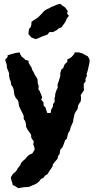

<svg xmlns="http://www.w3.org/2000/svg" viewBox="-20 -776 512 1011"><path d="M76 215 61 205 47 198 45 188 40 174 37 158 48 140 60 130 67 122 73 111 87 93 91 82 101 71 113 61 122 50 134 39 150 32 163 11 160 -3 155 -16 158 -31 148 -45 144 -53V-66L136 -78L126 -92L117 -109V-120L113 -138L105 -149V-165L98 -181L92 -192L86 -205L80 -218L78 -235L75 -246L62 -262L56 -276L54 -286L52 -304L47 -318L39 -329L37 -345L31 -360L28 -375V-390L23 -403L17 -418L15 -437L7 -461L20 -476V-485L33 -489L54 -495L67 -498L84 -500L86 -491L95 -477L107 -468L113 -461L131 -456L130 -447L140 -429L145 -423L150 -407L157 -396L165 -379L174 -366L178 -356L179 -336L184 -324L182 -306L189 -297L197 -277L202 -264L197 -251L209 -237L210 -220L220 -209L224 -195L229 -181H247L249 -197L259 -216V-228L268 -240L267 -259L270 -268L271 -282L277 -300L284 -314L283 -331L291 -354L294 -364L298 -379L297 -389L303 -410L314 -419L317 -431L323 -440L334 -449L335 -464L347 -469L357 -476L371 -492L373 -500H386H396L413 -495L428 -487L443 -479L452 -462L451 -445L445 -418L442 -405L436 -386L438 -378L430 -361L431 -348L421 -335V-315L423 -302L411 -284L405 -275L407 -260L405 -242L399 -234L391 -220L389 -203L381 -191L373 -178L370 -163L366 -147L365 -135L357 -117L351 -103L349 -91L340 -77L336 -64L332 -45L323 -38L317 -21L310 -2L297 13L294 35L286 45L283 60L270 75L258 90V97L248 114L241 123L230 141L217 149L208 161L196 166L188 177L175 189L161 196L144 203L133 208L120 209L104 210ZM167 -570 145 -579 130 -596 131 -612 133 -624 142 -634 145 -646 146 -662 162 -672 180 -684 194 -698 200 -704 212 -718 228 -728 242 -734 249 -739 265 -745 281 -752 297 -756 311 -745 324 -736 337 -717 333 -705 343 -693 337 -685 331 -677 324 -660 313 -645 304 -632 288 -626 280 -618 259 -607H240L230 -594L202 -584L180 -574Z"/></svg>

Font: Winky Rough SemiBold
Style: Regular
Weight: 600
Designer: Simon Atzbach
Foundry: typofactur
Version: Version 1.206; ttfautohint (v1.8.4.7-5d5b)